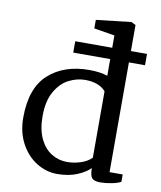

<svg xmlns="http://www.w3.org/2000/svg" viewBox="-89 -864 797 951"><g transform="rotate(10 310.0 -388.5)"><path d="M517 -594V-42H583V-5Q567 4 536.5 10Q506 16 480 16Q449 16 438 3Q427 -10 427 -47Q407 -25 364 -6.5Q321 12 262 12Q207 12 158 -18.5Q109 -49 79 -105Q49 -161 49 -234Q49 -383 126.5 -453Q204 -523 331 -523Q386 -523 423 -510V-594H237V-651H423V-713L319 -730V-773L495 -793L517 -782V-651H598V-594ZM423 -432Q389 -471 319 -471Q278 -471 237.5 -450.5Q197 -430 169.5 -382Q142 -334 142 -258Q142 -190 164 -144.5Q186 -99 222 -77Q258 -55 300 -55Q335 -55 368.5 -66Q402 -77 423 -98Z"/></g></svg>

Font: Martel DemiBold
Style: Regular
Weight: 600
Designer: Dan Reynolds
Foundry: Dan Reynolds
Version: Version 1.001; ttfautohint (v1.1) -l 5 -r 5 -G 72 -x 0 -D la